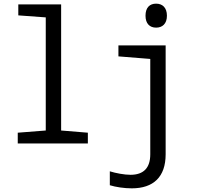

<svg xmlns="http://www.w3.org/2000/svg" viewBox="-20 -784 1100 1049"><path d="M833 -633C867 -633 892 -654 892 -698C892 -743 867 -764 833 -764C798 -764 775 -743 775 -698C775 -655 798 -633 833 -633ZM77 0H460V-59L314 -71V-760H80V-700L230 -689V-71L77 -59ZM700 245C818 245 885 183 885 59V-536H627V-476L801 -462V59C801 133 765 171 693 171C659 171 612 162 580 152V228C612 238 659 245 700 245Z"/></svg>

Font: Noto Sans Mono Condensed
Style: Regular
Weight: 400
Width: 3
Designer: Monotype Design Team
Foundry: Monotype Imaging Inc.
Version: Version 2.014